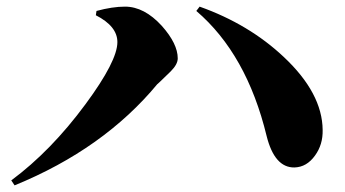

<svg xmlns="http://www.w3.org/2000/svg" viewBox="-20 -627 1040 579"><path d="M269 -581 271 -594Q319 -607 357 -607Q415 -607 468 -549Q516 -495 516 -451Q516 -433 495 -412Q450 -368 455 -374Q293 -178 24 -68L14 -83Q134 -172 238 -313Q334 -443 334 -500Q334 -548 269 -581ZM930 -158Q905 -123 868 -122Q808 -121 784 -217Q724 -464 572 -594L582 -607Q731 -554 836 -455Q952 -346 953 -235Q954 -191 930 -158Z"/></svg>

Font: Source Han Serif CN Heavy
Style: Regular
Weight: 900
Designer: Ryoko NISHIZUKA  (kana & ideographs); Frank Grießhammer (Latin, Greek & Cyrillic); Wenlong ZHANG  (bopomofo); Sandoll Co
Foundry: Adobe Systems Incorporated
Version: Version 1.000;PS 1;hotconv 16.6.53;makeotf.lib2.5.65590